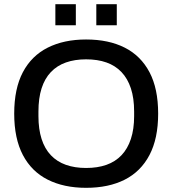

<svg xmlns="http://www.w3.org/2000/svg" viewBox="-20 -887 825 919"><path d="M392 12Q286 12 208.5 -27Q131 -66 89.5 -145Q48 -224 48 -343Q48 -463 89.5 -541.5Q131 -620 208.5 -659Q286 -698 392 -698Q500 -698 577 -659Q654 -620 695.5 -541.5Q737 -463 737 -343Q737 -224 695.5 -145Q654 -66 577 -27Q500 12 392 12ZM392 -83Q447 -83 489.5 -98Q532 -113 561.5 -144Q591 -175 606.5 -222Q622 -269 622 -331V-353Q622 -417 606.5 -464Q591 -511 561.5 -542Q532 -573 489.5 -588Q447 -603 392 -603Q338 -603 295.5 -588Q253 -573 223.5 -542Q194 -511 179 -464Q164 -417 164 -353V-331Q164 -269 179 -222Q194 -175 223.5 -144Q253 -113 295.5 -98Q338 -83 392 -83ZM245 -766V-867H343V-766ZM441 -766V-867H539V-766Z"/></svg>

Font: Archivo SemiBold Medium
Style: Regular
Weight: 500
Version: Version 2.001